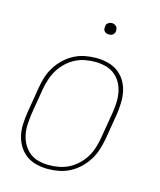

<svg xmlns="http://www.w3.org/2000/svg" viewBox="-107 -774 714 859"><g transform="rotate(15 250.0 -344.5)"><path d="M195 8Q168 8 142 1.5Q116 -5 95.5 -20Q75 -35 61.5 -57Q48 -79 42 -105Q36 -131 37.5 -158.5Q39 -186 43 -213L63 -333Q67 -359 75 -384Q83 -409 97.5 -432Q112 -455 132 -474Q152 -493 176 -505.5Q200 -518 226 -523Q252 -528 278 -528Q305 -528 331.5 -521.5Q358 -515 378.5 -500Q399 -485 412.5 -463Q426 -441 431.5 -415Q437 -389 436 -361.5Q435 -334 431 -307L411 -187Q406 -161 398 -136Q390 -111 375.5 -88Q361 -65 341 -46Q321 -27 297 -14.5Q273 -2 247 3Q221 8 195 8ZM196 -10Q219 -10 243 -14.5Q267 -19 289 -30.5Q311 -42 329.5 -60Q348 -78 360.5 -99Q373 -120 380 -143.5Q387 -167 391 -190L411 -310Q415 -334 416 -358.5Q417 -383 412.5 -406.5Q408 -430 396.5 -450Q385 -470 367 -484Q349 -498 325.5 -504Q302 -510 277 -510Q254 -510 230.5 -505.5Q207 -501 185 -489.5Q163 -478 144.5 -460Q126 -442 113.5 -421Q101 -400 93.5 -376.5Q86 -353 82 -330L62 -210Q59 -186 57.5 -161.5Q56 -137 61 -113.5Q66 -90 77.5 -70Q89 -50 106.5 -36Q124 -22 147.5 -16Q171 -10 196 -10ZM304 -644Q298 -644 292.5 -646Q287 -648 283 -652.5Q279 -657 278.5 -663.5Q278 -670 279 -676Q279 -681 281.5 -685Q284 -689 288 -691.5Q292 -694 296 -695.5Q300 -697 305 -697Q311 -697 316.5 -694.5Q322 -692 326 -687.5Q330 -683 331 -676.5Q332 -670 331 -664Q330 -659 327.5 -655Q325 -651 321.5 -648.5Q318 -646 313.5 -645Q309 -644 304 -644Z"/></g></svg>

Font: Iosevka Term Curly Th Obl
Style: Regular
Weight: 100
Italic angle: -9°
Designer: Belleve Invis
Foundry: Belleve Invis
Version: Version 32.3.0